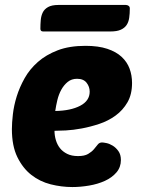

<svg xmlns="http://www.w3.org/2000/svg" viewBox="-20 -745 572 775"><path d="M272 10Q228 10 184.5 -1Q141 -12 106.5 -39Q72 -66 50 -111Q28 -156 28 -224Q28 -249 32 -284Q36 -319 47.5 -356Q59 -393 79.5 -429.5Q100 -466 133 -495Q166 -524 213 -542Q260 -560 325 -560Q377 -560 413 -548Q449 -536 471 -515.5Q493 -495 503 -468Q513 -441 513 -410Q513 -364 494.5 -332Q476 -300 446.5 -278.5Q417 -257 381 -245Q345 -233 310 -226.5Q275 -220 245.5 -218.5Q216 -217 200 -217Q200 -198 205.5 -179.5Q211 -161 222 -147Q233 -133 251 -124Q269 -115 295 -115Q321 -115 335.5 -123.5Q350 -132 359 -142.5Q368 -153 374.5 -161.5Q381 -170 392 -170Q397 -170 409.5 -167.5Q422 -165 435 -157Q448 -149 458 -135Q468 -121 468 -99Q468 -70 450 -49Q432 -28 403.5 -15Q375 -2 340 4Q305 10 272 10ZM291 -427Q269 -427 253.5 -414.5Q238 -402 227.5 -383Q217 -364 211.5 -341Q206 -318 203 -297Q265 -298 303.5 -318Q342 -338 342 -375Q342 -395 329.5 -411Q317 -427 291 -427ZM154 -618Q143 -618 143 -629Q143 -647 144.5 -664Q146 -681 152.5 -694.5Q159 -708 174 -716.5Q189 -725 216 -725H488Q494 -725 499 -721.5Q504 -718 504 -711Q504 -690 501.5 -673Q499 -656 491 -644Q483 -632 467.5 -625Q452 -618 426 -618Z"/></svg>

Font: PoetsenOne
Style: Regular
Weight: 400
Designer: Rodrigo Fuenzalida, Pablo Impallari
Foundry: Pablo Impallari, Rodrigo Fuenzalida
Version: Version 1.000; ttfautohint (v0.8) -G 200 -r 50